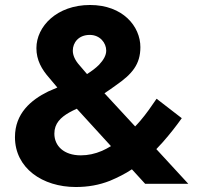

<svg xmlns="http://www.w3.org/2000/svg" viewBox="-20 -737 792 770"><path d="M399 -363C416 -374 431 -385 445 -395C510 -440 543 -479 543 -548C543 -631 473 -717 341 -717C208 -717 126 -631 126 -544C126 -496 147 -459 178 -424C189 -411 199 -399 210 -386C198 -381 186 -376 173 -370C104 -336 40 -282 40 -187C40 -63 150 13 284 13C333 13 378 5 421 -12C452 -25 482 -40 509 -58L562 0H735L607 -139C616 -148 624 -158 633 -167C662 -200 687 -232 709 -263L608 -341C587 -310 566 -280 543 -253C536 -245 529 -237 522 -230ZM329 -440C318 -453 308 -464 299 -475C281 -495 272 -515 272 -534C272 -566 295 -597 340 -597C381 -597 406 -565 406 -534C406 -516 396 -497 377 -477C364 -464 348 -452 329 -440ZM425 -151C413 -144 401 -137 389 -132C361 -120 333 -114 304 -114C236 -114 198 -152 198 -201C198 -242 223 -266 258 -286C267 -291 277 -296 288 -301Z"/></svg>

Font: Jost
Style: Bold
Weight: 700
Version: Version 3.710